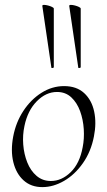

<svg xmlns="http://www.w3.org/2000/svg" viewBox="-20 -751 436 785"><path d="M153 14Q107 14 76.5 -13.5Q46 -41 34.5 -88Q23 -135 34 -193Q45 -251 75.5 -297.5Q106 -344 149.5 -371.5Q193 -399 242 -399Q293 -399 324 -370.5Q355 -342 365 -295Q375 -248 364 -193Q352 -131 319 -84Q286 -37 242 -11.5Q198 14 153 14ZM188 -11Q232 -11 269 -47Q306 -83 318 -149Q325 -184 322.5 -223Q320 -262 307.5 -296.5Q295 -331 271.5 -353Q248 -375 213 -375Q168 -375 130.5 -337Q93 -299 80 -236Q72 -199 75 -160Q78 -121 91.5 -87Q105 -53 129.5 -32Q154 -11 188 -11ZM190 -475 153 -727Q153 -731 160 -731Q167 -731 176.5 -728.5Q186 -726 193 -722.5Q200 -719 200 -716V-476Q200 -474 195 -473Q190 -472 190 -475ZM300 -475 263 -727Q263 -731 270 -731Q277 -731 286.5 -728.5Q296 -726 303 -722.5Q310 -719 310 -716V-476Q310 -474 305 -473Q300 -472 300 -475Z"/></svg>

Font: Cormorant Garamond Light
Style: Italic
Weight: 300
Italic angle: -10°
Designer: Christian Thalmann (Catharsis Fonts)
Foundry: Catharsis Fonts
Version: Version 4.001